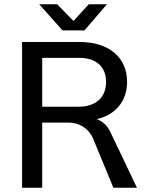

<svg xmlns="http://www.w3.org/2000/svg" viewBox="-20 -876 680 896"><path d="M83 0H177V-304H299C351 -304 395 -276 415 -228L509 0H619L495 -260C480 -292 456 -312 431 -320C517 -339 573 -402 573 -494C573 -608 488 -680 353 -680H83ZM272 -734H374L479 -856H394L323 -778L247 -856H163ZM177 -378V-606H351C429 -606 475 -564 475 -494C475 -421 427 -378 347 -378Z"/></svg>

Font: Ronzino
Style: Regular
Weight: 400
Designer: Nunzio Mazzaferro
Foundry: Collletttivo
Version: Version 1.000;Glyphs 3.3 (3337)